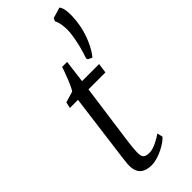

<svg xmlns="http://www.w3.org/2000/svg" viewBox="-297 -963 1013 1013"><g transform="rotate(-45 209.5 -456.5)"><path d="M73.2 -71.8C73.2 -14.6 106 9.8 159.2 9.8C213.9 9.8 285.2 -31.7 305.7 -56.6L298.8 -87.9C279.3 -73.2 229.5 -44.9 199.7 -44.9C161.1 -44.9 152.3 -56.6 152.3 -91.8C152.3 -107.9 154.8 -134.3 159.2 -168L206.1 -509.3H332.5L340.3 -564H212.9L229 -691.4H191.9C177.7 -650.4 154.3 -585.9 137.2 -562L75.2 -543.5L67.4 -509.3H127.9L78.6 -130.9C73.2 -89.8 73.2 -78.6 73.2 -71.8ZM339.4 -612.8C371.6 -651.9 407.2 -724.6 416.5 -811C421.4 -857.9 419.4 -904.8 402.8 -922.9L342.3 -904.8L335 -888.2C344.7 -873.5 353.5 -831.1 349.1 -788.1C342.8 -729 327.1 -674.3 313 -634.3L315.4 -624.5Z"/></g></svg>

Font: Merriweather
Style: Light Italic
Weight: 300
Italic angle: -7.5°
Designer: Eben Sorkin
Foundry: Eben Sorkin
Version: Version 1.001